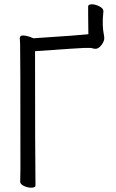

<svg xmlns="http://www.w3.org/2000/svg" viewBox="-20 -864 540 893"><path d="M124 9Q109 9 91.5 1Q74 -7 74 -19L75 -81Q75 -649 73.5 -662Q72 -675 72 -685Q72 -699 86 -699Q96 -699 107.5 -696Q119 -693 128 -689L136 -686Q362 -701 382 -704Q387 -705 391 -705Q391 -738 390 -796V-834Q390 -844 408 -844Q423 -844 442 -834.5Q461 -825 461 -812Q457 -775 458 -749Q459 -723 462 -709Q465 -695 465 -685Q465 -677 459 -665.5Q453 -654 443.5 -645.5Q434 -637 424 -637Q415 -637 404 -641H370Q358 -641 143 -626Q143 -149 145 -1Q145 9 124 9Z"/></svg>

Font: LXGW WenKai Mono Lite
Style: Regular
Weight: 400
Monospace: yes
Designer: LXGW / Fontworks Inc.
Foundry: LXGW / Fontworks Inc.
Version: Version 1.520; June 14, 2025